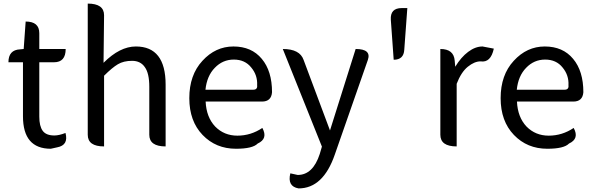

<svg xmlns="http://www.w3.org/2000/svg" viewBox="-20 -816 3313 1070"><path d="M263 13Q108 13 108 -168V-469H27Q27 -538 92 -541L112 -543L123 -696Q199 -696 199 -631V-543H346Q346 -469 281 -469H199V-166Q199 -113 218 -87Q237 -61 283 -61Q309 -61 345 -75Q363 -7 299 5Z M560 0Q469 0 469 -65V-796Q560 -796 560 -731L557 -466Q648 -557 737 -557Q903 -557 903 -344V0Q812 0 812 -65V-332Q812 -408 787 -442Q763 -477 716 -477Q669 -477 637 -458Q605 -439 560 -394V0Z M1295 13Q1183 13 1109 -64Q1035 -141 1035 -269Q1035 -398 1108 -477Q1181 -557 1281 -557Q1382 -557 1439 -488Q1496 -420 1496 -302Q1492 -250 1440 -250H1126Q1130 -163 1179 -111Q1229 -60 1303 -60Q1378 -60 1442 -103Q1475 -43 1416 -16Q1388 13 1295 13ZM1125 -316H1391Q1416 -316 1413 -341Q1416 -397 1380 -440Q1345 -484 1283 -484Q1221 -484 1177 -438Q1133 -393 1125 -316Z M1644 234Q1580 223 1598 150L1639 159Q1724 159 1762 42L1774 1L1556 -543Q1651 -543 1672 -482L1819 -89L1962 -543Q2051 -543 2030 -482L1846 45Q1781 234 1644 234Z M2174 -483 2158 -706Q2154 -771 2219 -771H2250L2233 -539Q2230 -483 2174 -483Z M2525 0Q2434 0 2434 -65V-543Q2509 -543 2514 -478L2517 -444Q2549 -497 2589 -527Q2629 -557 2669 -557L2732 -545Q2715 -465 2658 -474Q2624 -474 2587 -444Q2550 -414 2525 -349V0Z M3030 13Q2918 13 2844 -64Q2770 -141 2770 -269Q2770 -398 2843 -477Q2916 -557 3016 -557Q3117 -557 3174 -488Q3231 -420 3231 -302Q3227 -250 3175 -250H2861Q2865 -163 2914 -111Q2964 -60 3038 -60Q3113 -60 3177 -103Q3210 -43 3151 -16Q3123 13 3030 13ZM2860 -316H3126Q3151 -316 3148 -341Q3151 -397 3115 -440Q3080 -484 3018 -484Q2956 -484 2912 -438Q2868 -393 2860 -316Z"/></svg>

Font: Swei Toothpaste CJK TC
Style: Regular
Weight: 400
Version: Version 1.0